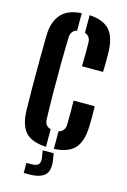

<svg xmlns="http://www.w3.org/2000/svg" viewBox="-146 -874 747 1133"><g transform="rotate(15 227.5 -308.0)"><path d="M288.5 -505.5Q289.5 -536 290 -577.8Q290.5 -619.5 289.5 -650Q288.5 -690 254.5 -700.5V-808.5Q339 -803.5 377.5 -760.8Q416 -718 418.5 -626.5Q419.5 -600.5 419 -565.8Q418.5 -531 417.5 -505.5ZM206.5 8.5Q117 4 79.2 -38.8Q41.5 -81.5 39.5 -174Q38 -239.5 37.8 -319.8Q37.5 -400 37.8 -480.5Q38 -561 39.5 -627Q40.5 -707 80 -754.8Q119.5 -802.5 206.5 -808V-701Q170 -691.5 168.5 -650Q166 -572.5 165.2 -486.2Q164.5 -400 165.2 -313.8Q166 -227.5 168.5 -150.5Q170 -108 206.5 -99ZM254.5 8.5V-99Q292 -108.5 293.5 -150.5Q294.5 -181.5 294.2 -224Q294 -266.5 293.5 -297H422.5Q423.5 -268.5 423.5 -235.8Q423.5 -203 422.5 -174Q420 -82 380.8 -39Q341.5 4 254.5 8.5ZM119.5 191.5V130H150.5Q180 130 192 118.2Q204 106.5 200.5 79L193.5 33.5H260.5L267.5 79Q275.5 138.5 247.2 165Q219 191.5 150.5 191.5Z"/></g></svg>

Font: Big Shoulders Stencil Display ExtraBold
Style: Regular
Weight: 800
Designer: Patric King
Foundry: XO Type Co
Version: Version 1.000